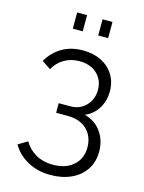

<svg xmlns="http://www.w3.org/2000/svg" viewBox="-135 -996 815 1084"><g transform="rotate(15 272.5 -454.5)"><path d="M267 8.6Q194.5 8.6 136.2 -22.7Q77.9 -54.1 45 -110L99 -142.6Q124.3 -99.4 167.2 -75.2Q210 -50.9 265.6 -50.9Q342.5 -50.9 386.8 -90.5Q431.1 -130 431.1 -195.9Q431.1 -237.7 412.8 -270.1Q394.5 -302.6 360.3 -320.9Q326.1 -339.1 277.7 -339.1H209.7V-395.1H278.7Q315.9 -395.1 344.1 -412.4Q372.4 -429.6 388.4 -458.9Q404.4 -488.2 404.4 -524.5Q404.4 -562.7 386.9 -592Q369.4 -621.3 337.8 -638.1Q306.3 -654.8 263.8 -654.8Q212.7 -654.8 173.7 -631.7Q134.7 -608.7 112.4 -568.2L60.5 -602.3Q91.9 -656.5 143.6 -687.6Q195.4 -718.6 266.6 -718.6Q327.8 -718.6 373.6 -695.4Q419.4 -672.3 445.5 -630.7Q471.6 -589.2 471.6 -532.9Q471.6 -479.5 445.1 -435.5Q418.6 -391.6 369.5 -370.2Q431.7 -353.2 466.5 -304.3Q501.2 -255.4 501.2 -190.2Q501.2 -128.4 471 -83.7Q440.9 -39 388.3 -15.2Q335.7 8.6 267 8.6ZM177.7 -822.1V-916.8H235.8V-822.1ZM326.2 -822.1V-916.8H384.3V-822.1Z"/></g></svg>

Font: Raleway Thin
Style: Regular
Weight: 100
Designer: Matt McInerney, Pablo Impallari, Rodrigo Fuenzalida
Foundry: Matt McInerney, Pablo Impallari, Rodrigo Fuenzalida
Version: Version 4.026